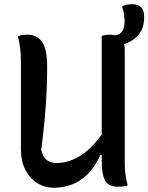

<svg xmlns="http://www.w3.org/2000/svg" viewBox="-20 -874 702 908"><path d="M235 14Q192 14 156.5 -8Q121 -30 100 -71Q79 -112 79 -168V-581Q79 -652 64 -703Q86 -710 110 -710Q154 -710 178.5 -676.5Q203 -643 203 -558Q203 -493 200 -432.5Q197 -372 191 -307.5Q185 -243 175 -165Q184 -129 202.5 -116Q221 -103 248 -103Q300 -103 353.5 -133.5Q407 -164 461 -238V-704Q478 -710 497 -710Q514 -710 526 -707Q538 -709 547 -715Q558 -723 563.5 -736.5Q569 -750 569 -775Q569 -810 557 -844Q567 -849 578.5 -851.5Q590 -854 606 -854Q662 -854 662 -795Q662 -756 648.5 -730Q635 -704 612 -688Q590 -672 567 -666Q570 -654 570 -639V-101Q570 -73 573.5 -47.5Q577 -22 584 3Q566 9 538 9Q512 9 494.5 -1.5Q477 -12 469 -40.5Q461 -69 461 -121V-141H455Q427 -81 391 -47Q355 -13 315 0.5Q275 14 235 14Z"/></svg>

Font: Recursive Sn Csl St Med
Style: Regular
Weight: 500
Version: Version 1.079;hotconv 1.0.112;makeotfexe 2.5.65598; ttfautoh